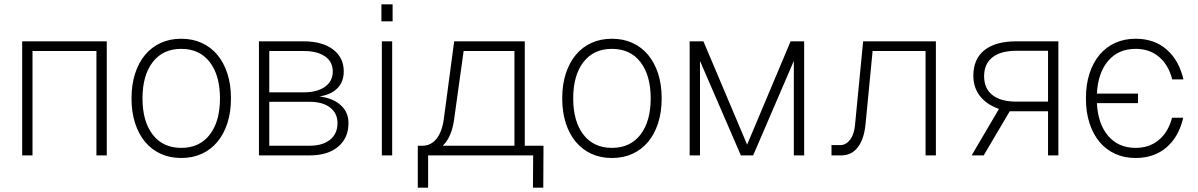

<svg xmlns="http://www.w3.org/2000/svg" viewBox="-20 -722 5567 892"><path d="M83 0V-530H476V0H428V-485H131V0Z M822 12Q769 12 726.5 -7.5Q684 -27 654 -63Q624 -99 607.5 -150Q591 -201 591 -265Q591 -329 607.5 -380Q624 -431 654 -467Q684 -503 726.5 -522.5Q769 -542 822 -542Q875 -542 917.5 -522.5Q960 -503 990 -467Q1020 -431 1036.5 -380Q1053 -329 1053 -265Q1053 -201 1036.5 -150Q1020 -99 990 -63Q960 -27 917.5 -7.5Q875 12 822 12ZM822 -35Q907 -35 954.5 -96.5Q1002 -158 1002 -265Q1002 -372 954.5 -433.5Q907 -495 822 -495Q737 -495 689.5 -433.5Q642 -372 642 -265Q642 -158 689.5 -96.5Q737 -35 822 -35Z M1183 0V-530H1390Q1477 -530 1527 -492.5Q1577 -455 1577 -390Q1577 -342 1547.5 -312Q1518 -282 1464 -274Q1527 -266 1563 -233.5Q1599 -201 1599 -150Q1599 -81 1551 -40.5Q1503 0 1419 0ZM1231 -45H1419Q1479 -45 1513.5 -73Q1548 -101 1548 -150Q1548 -196 1513.5 -222.5Q1479 -249 1419 -249H1231ZM1231 -293H1391Q1454 -293 1490 -319Q1526 -345 1526 -390Q1526 -435 1490 -460Q1454 -485 1391 -485H1231Z M1754 0V-530H1802V0ZM1752 -623V-702H1804V-623Z M1921 150V-45H1943Q1982 -45 2008 -77.5Q2034 -110 2042 -170L2090 -530H2418V-45H2505L2504 150H2456L2457 0H1969V150ZM2089 -162Q2077 -83 2037 -45H2370V-485H2134Z M2823 12Q2770 12 2727.5 -7.5Q2685 -27 2655 -63Q2625 -99 2608.5 -150Q2592 -201 2592 -265Q2592 -329 2608.5 -380Q2625 -431 2655 -467Q2685 -503 2727.5 -522.5Q2770 -542 2823 -542Q2876 -542 2918.5 -522.5Q2961 -503 2991 -467Q3021 -431 3037.5 -380Q3054 -329 3054 -265Q3054 -201 3037.5 -150Q3021 -99 2991 -63Q2961 -27 2918.5 -7.5Q2876 12 2823 12ZM2823 -35Q2908 -35 2955.5 -96.5Q3003 -158 3003 -265Q3003 -372 2955.5 -433.5Q2908 -495 2823 -495Q2738 -495 2690.5 -433.5Q2643 -372 2643 -265Q2643 -158 2690.5 -96.5Q2738 -35 2823 -35Z M3184 0V-530H3248L3451 -50L3653 -530H3716V0H3668V-439L3479 0H3422L3232 -439V0Z M3843 0V-48H3884Q3910 -48 3929 -72.5Q3948 -97 3952 -139L3990 -530H4328V0H4280V-485H4034L4001 -144Q3994 -75 3965 -37.5Q3936 0 3888 0Z M4494 0 4621 -216Q4564 -236 4533 -275.5Q4502 -315 4502 -370Q4502 -448 4553.5 -489Q4605 -530 4701 -530H4897V0H4849V-205H4671L4550 0ZM4849 -250V-486H4701Q4629 -486 4590.5 -455.5Q4552 -425 4552 -368Q4552 -311 4590.5 -280.5Q4629 -250 4701 -250Z M5256 12Q5342 12 5399.5 -37.5Q5457 -87 5477 -175H5425Q5408 -109 5364 -72Q5320 -35 5256 -35Q5176 -35 5128.5 -90.5Q5081 -146 5076 -243H5267V-287H5076Q5081 -384 5128.5 -439.5Q5176 -495 5256 -495Q5321 -495 5365 -457.5Q5409 -420 5426 -353H5478Q5458 -441 5400.5 -491.5Q5343 -542 5256 -542Q5203 -542 5160.5 -522.5Q5118 -503 5088 -467Q5058 -431 5041.5 -380Q5025 -329 5025 -265Q5025 -201 5041.5 -150Q5058 -99 5088 -63Q5118 -27 5160.5 -7.5Q5203 12 5256 12Z"/></svg>

Font: Geist ExtLt
Style: Regular
Weight: 400
Designer: Basement.studio, Andrés Briganti, Mateo Zaragoza
Foundry: Basement.studio, Vercel, Andrés Briganti, Guido Ferreyra, Mateo Zaragoza
Version: Version 1.401